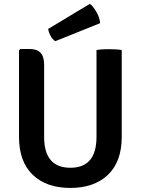

<svg xmlns="http://www.w3.org/2000/svg" viewBox="-20 -936 710 970"><path d="M595 -244.5Q595 -119.5 525.5 -53Q456 13.5 335 13.5Q214.5 13.5 145.2 -53Q76 -119.5 76 -244.5V-681.5L82.5 -688.5H130Q167.5 -688.5 185.2 -669Q203 -649.5 203 -607.5V-244Q203 -88.5 335.5 -88.5Q467.5 -88.5 467.5 -244V-683Q482.5 -686 499.2 -686.8Q516 -687.5 529.5 -687.5Q542.5 -687.5 561.2 -686.8Q580 -686 595 -683ZM434 -916.5Q450.5 -904.5 467 -876Q483.5 -847.5 486 -819L259.5 -728Q245.5 -736 235.5 -754.8Q225.5 -773.5 223.5 -790Z"/></svg>

Font: Signika Negative SC SemiBold
Style: Regular
Weight: 600
Designer: Anna Giedryś
Foundry: Anna Giedryś
Version: Version 2.000; ttfautohint (v1.8.3) -l 8 -r 50 -G 200 -x 9 -